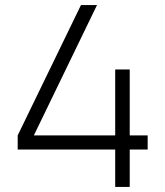

<svg xmlns="http://www.w3.org/2000/svg" viewBox="-20 -740 654 760"><path d="M493.5 0V-148H564.5V-204H493.5V-465H436V-204H114L364 -720H300.5L50 -204V-148H436V0Z"/></svg>

Font: Vela Sans Light
Style: Regular
Weight: 300
Designer: Principal design: Mikhail Sharanda - project Manrope.
Design modification: Ravid Balaliev
Foundry: Mikhail Sharanda
Version: Version 1.001